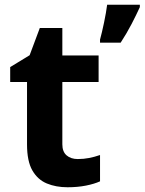

<svg xmlns="http://www.w3.org/2000/svg" viewBox="-20 -780 610 810"><path d="M308 -109Q333 -109 356 -113.5Q379 -118 402 -126V-15Q378 -4 342.5 3Q307 10 265 10Q216 10 177.5 -6Q139 -22 116.5 -61Q94 -100 94 -171V-434H23V-497L105 -547L148 -662H243V-546H396V-434H243V-171Q243 -140 261 -124.5Q279 -109 308 -109ZM570 -760V-750Q555 -717 535 -678.5Q515 -640 489 -600H402V-613Q410 -642 419 -685Q428 -728 432 -760Z"/></svg>

Font: Noto Sans
Style: Bold
Weight: 700
Designer: Monotype Design Team
Foundry: Monotype Imaging Inc.
Version: Version 2.000;GOOG;noto-source:20170915:90ef993387c0; ttfaut